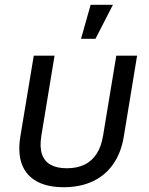

<svg xmlns="http://www.w3.org/2000/svg" viewBox="-20 -781 631 811"><path d="M249 9.8Q180.2 9.8 135.3 -14.9Q90.3 -39.6 72.5 -87.2Q54.7 -134.8 65.9 -204.1L122.6 -545.9H210.4L154.8 -208.5Q147 -161.1 157 -130.6Q167 -100.1 193.6 -85.2Q220.2 -70.3 262.2 -70.3Q304.7 -70.3 336.2 -85.2Q367.7 -100.1 387.7 -130.6Q407.7 -161.1 415.5 -208.5L471.2 -545.9H559.1L502.9 -204.1Q491.7 -135.7 458.3 -87.9Q424.8 -40 371.8 -15.1Q318.8 9.8 249 9.8ZM322.3 -617.2 362.8 -760.7H457L383.3 -617.2Z"/></svg>

Font: Inter Variable
Style: Italic
Weight: 400
Italic angle: -9.39999°
Designer: Rasmus Andersson
Foundry: rsms
Version: Version 4.001;git-9221beed3